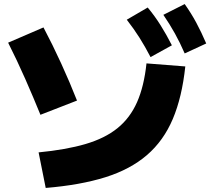

<svg xmlns="http://www.w3.org/2000/svg" viewBox="-20 -875 1040 945"><path d="M170 -125Q305 -138 400.5 -166Q496 -194 558 -244Q620 -294 654.5 -372Q689 -450 701 -563L892 -548Q876 -397 830.5 -289.5Q785 -182 703 -111.5Q621 -41 498 -2.5Q375 36 205 50ZM179 -310Q145 -394 104.5 -486Q64 -578 20 -665L194 -740Q238 -657 281 -563Q324 -469 359 -380ZM721 -594Q694 -646 666.5 -689.5Q639 -733 604 -778L707 -838Q742 -796 770.5 -750.5Q799 -705 826 -652ZM889 -612Q866 -665 841 -710Q816 -755 784 -802L889 -855Q921 -810 946 -763.5Q971 -717 995 -661Z"/></svg>

Font: M PLUS 1 Black
Style: Regular
Weight: 900
Designer: Coji Morishita
Foundry: UNDERFOREST DESIGN
Version: Version 1.001